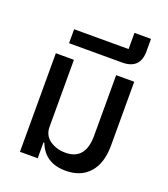

<svg xmlns="http://www.w3.org/2000/svg" viewBox="-150 -929 917 1047"><g transform="rotate(20 308.5 -405.5)"><path d="M352 12Q232 12 192 -92H187V0H84V-572H189V-183Q189 -134 227 -107Q265 -80 318 -80Q434 -80 434 -221V-572H539V-201Q539 -100 490 -44Q441 12 352 12Z M133 -648V-729H449V-823H545V-751Q545 -648 441 -648Z"/></g></svg>

Font: Anuphan Medium
Style: Regular
Weight: 500
Designer: Mike Abbink, Paul van der Laan, Pieter van Rosmalen, Mint Tantisuwanna
Foundry: Bold Monday; Cadson Demak
Version: Version 3.002;hotconv 1.0.109;makeotfexe 2.5.65596